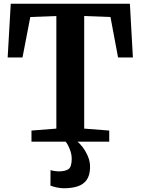

<svg xmlns="http://www.w3.org/2000/svg" viewBox="-20 -763 757 1034"><path d="M283.5 -70.4V-676.7L143.2 -671.4L101.2 -453.7H21.3L37.9 -743H679.5L695.7 -453.7H615.8L574.9 -671.4L433.4 -676.7V-70.4L568.3 -59.9V0H149.5V-59.9ZM323.6 250.8Q305.8 250.8 285.3 246.4Q264.8 242.1 251.7 236.7L252.1 153.1Q262.6 156.6 275.6 158.3Q288.6 160 295 160Q329.8 160 348.1 148.3Q366.3 136.7 366.3 90.8Q366.3 72 360.1 53Q354 34 346.3 19.5Q338.6 5 333.4 0H377.3H397.1Q408 7.7 424.5 28.7Q440.9 49.8 453.7 79.6Q466.4 109.4 464.9 142.8Q463.4 183 446.2 206.7Q428.9 230.4 398 240.6Q367.1 250.8 323.6 250.8Z"/></svg>

Font: Merriweather Light
Style: Regular
Weight: 300
Version: Version 2.100